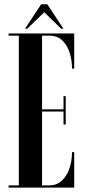

<svg xmlns="http://www.w3.org/2000/svg" viewBox="-20 -852 384 872"><path d="M19 0V-10H65.5V-690H19V-700H317V-540.5H307Q307 -581 295.5 -615Q284 -649 261.5 -669.5Q239 -690 206.5 -690H171V-355.5H268.5V-415.5H278.5V-286.5H268.5V-345.5H171V-10H204.5Q237 -10 260 -30.8Q283 -51.5 295 -86Q307 -120.5 307 -161H317V0ZM93.5 -721.5 167 -832.5H195L268 -721.5H258L181 -796.5L103.5 -721.5Z"/></svg>

Font: Imbue 100pt SemiBold
Style: Regular
Weight: 600
Designer: Tyler Finck
Foundry: Etcetera Type Company
Version: Version 1.102; ttfautohint (v1.8.3)